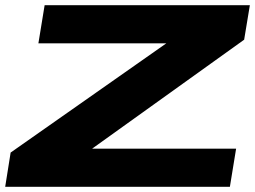

<svg xmlns="http://www.w3.org/2000/svg" viewBox="-27 -720 983 740"><path d="M-7 0 14 -132 614 -553H121L145 -700H936L914 -567L328 -147H883L859 0Z"/></svg>

Font: Georama ExtraExtended
Style: Bold Italic
Weight: 700
Width: 8
Italic angle: -9°
Designer: Jean-Baptiste Levee
Foundry: Production Type
Version: Version 1.000